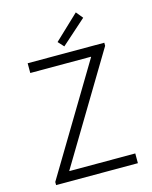

<svg xmlns="http://www.w3.org/2000/svg" viewBox="-135 -1018 875 1105"><g transform="rotate(-15 303.0 -465.5)"><path d="M59.1 -18.6 444.3 -659.7V-661.6H82.5V-719.7H539.1V-701.2L153.8 -60.1V-58.1H546.4V0H59.1ZM280.3 -793 425.8 -930.7 459 -890.1 311.5 -758.8Z"/></g></svg>

Font: Reddit Sans Light
Style: Regular
Weight: 300
Designer: Stephen Hutchings
Foundry: Reddit
Version: Version 1.013